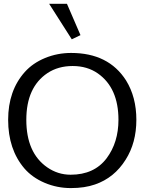

<svg xmlns="http://www.w3.org/2000/svg" viewBox="-20 -961 745 990"><path d="M346.7 -688Q539.6 -688 629.9 -546.4Q683.1 -460.4 683.1 -343.3Q683.1 -224.6 627.9 -137.7Q569.3 -43.9 469.7 -9.8Q416.5 8.8 345.5 8.8Q274.4 8.8 210.4 -18.3Q146.5 -45.4 105.5 -92.8Q22 -190.9 22 -343.3Q22 -493.7 107.9 -589.8Q148.9 -635.7 212.4 -661.9Q275.9 -688 346.7 -688ZM484.4 -582.5Q429.7 -620.6 354.7 -620.6Q279.8 -620.6 224.6 -584Q115.7 -511.2 115.7 -343.3Q115.7 -172.9 223.6 -98.1Q278.3 -60.1 344.2 -60.1Q465.8 -60.1 529.8 -145Q590.8 -226.6 590.8 -343.3Q590.8 -507.8 484.4 -582.5ZM233.4 -941.4H325.2L395 -779.8L350.1 -758.3Z"/></svg>

Font: Molengo
Style: Regular
Weight: 400
Designer: moyogo
Foundry: moyogo
Version: Version 0.11; ttfautohint (v0.8) -G 32 -r 16 -x